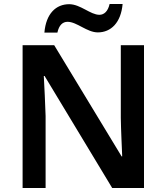

<svg xmlns="http://www.w3.org/2000/svg" viewBox="-20 -1006 833 960"><path d="M202 -843H267C275 -880 293 -897 318 -897C364 -897 415 -844 469 -844C535 -844 585 -893 593 -986H528C520 -950 501 -932 477 -932C432 -932 382 -985 326 -985C260 -985 210 -938 202 -843ZM700 -66V-780H584V-417C585 -352 589 -277 591 -224H588L251 -780H93V-66H208V-426C206 -496 202 -566 199 -626H203L541 -66Z"/></svg>

Font: Noto Sans Malayalam UI SemiBold
Style: Regular
Weight: 600
Designer: Jelle Bosma - Monotype Design Team
Foundry: Monotype Imaging Inc.
Version: Version 2.104